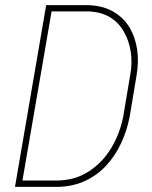

<svg xmlns="http://www.w3.org/2000/svg" viewBox="-20 -731 596 751"><path d="M202.1 0H58.6L62.5 -24.9H202.1Q273.4 -25.4 327.4 -60.5Q381.3 -95.7 415.3 -152.3Q449.2 -209 461.9 -274.9L489.3 -437.5Q498 -483.9 491.5 -527.8Q484.9 -571.8 464.1 -607.9Q443.4 -644 408 -664.8Q372.6 -685.5 320.8 -686.5H174.8L178.7 -710.9H321.3Q378.9 -710 420.4 -687Q461.9 -664.1 485.6 -625Q509.3 -585.9 516.4 -537.4Q523.4 -488.8 514.2 -436.5L487.3 -274.9Q476.6 -219.7 453.6 -170.7Q430.7 -121.6 395.3 -83.3Q359.9 -44.9 311.3 -22.7Q262.7 -0.5 202.1 0ZM186 -710.9 63.5 0H38.6L160.6 -710.9Z"/></svg>

Font: Roboto Condensed Thin
Style: Italic
Weight: 250
Italic angle: -12°
Designer: Christian Robertson
Foundry: Google
Version: Version 3.008; 2023